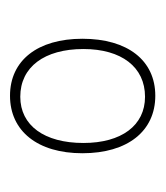

<svg xmlns="http://www.w3.org/2000/svg" viewBox="6 -770 323 374"><g transform="rotate(90 167.0 -582.5)"><path d="M166 -441C235 -441 278 -495 278 -582C278 -670 235 -724 166 -724C97 -724 55 -670 55 -582C55 -495 97 -441 166 -441ZM168 -461C110 -461 75 -508 75 -584C75 -658 110 -704 168 -704C224 -704 258 -658 258 -584C258 -508 224 -461 168 -461Z"/></g></svg>

Font: Noto Serif Display ExtraCondensed Black
Style: Regular
Weight: 900
Width: 2
Designer: Monotype Design Team
Foundry: Monotype Imaging Inc.
Version: Version 2.009